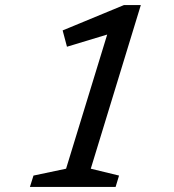

<svg xmlns="http://www.w3.org/2000/svg" viewBox="-20 -734 682 754"><path d="M239.5 -71.5 418.5 -655.5 449.5 -613 243 -550.5 226 -614.5 466.5 -714H533L336.5 -71.5L447.5 -44.5L434 0H97.5L111.5 -44.5Z"/></svg>

Font: Newsreader 7pt
Style: Italic
Weight: 400
Italic angle: -17°
Designer: Hugues Gentile
Foundry: Production Type
Version: Version 1.003